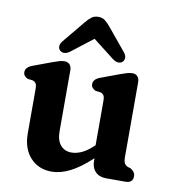

<svg xmlns="http://www.w3.org/2000/svg" viewBox="-79 -748 736 828"><g transform="rotate(10 289.0 -334.0)"><path d="M72.5 -132.5V-326.5Q72.5 -344 67.8 -351Q63 -358 53.5 -361L32 -363.5Q12 -372 12 -390Q12 -411.5 41.5 -422.5L121 -452Q140 -459 152 -462.5Q164 -466 175 -466Q189.5 -466 197.8 -456.8Q206 -447.5 206 -432.5V-165.5Q206 -125.5 224 -104.5Q242 -83.5 272 -83.5Q293.5 -83.5 316.5 -94Q339.5 -104.5 364.5 -128L369.5 -132.5V-326.5Q369.5 -344 364.8 -351Q360 -358 350.5 -361L329 -363.5Q309 -372 309 -390Q309 -411.5 338.5 -422.5L418 -452Q437 -459 449 -462.5Q461 -466 472.5 -466Q487 -466 495 -456.8Q503 -447.5 503 -432.5V-105.5Q503 -85.5 507.8 -77.2Q512.5 -69 521.5 -65L535.5 -60.5Q556 -48.5 556 -29.5Q556 0 523.5 0H439Q409 0 391.8 -17.5Q374.5 -35 374.5 -65V-76.5Q324 -29.5 282 -8.5Q240 12.5 202 12.5Q144 12.5 108.2 -26.8Q72.5 -66 72.5 -132.5ZM192 -511.5Q166 -492.5 148 -508Q141.5 -514 141 -525Q140.5 -536 150.5 -548.5L230.5 -645.5Q243.5 -661.5 255.8 -670.8Q268 -680 285 -680Q303 -680 315 -670.8Q327 -661.5 340 -645.5L420 -548.5Q430 -536 429.5 -525Q429 -514 422.5 -508Q404.5 -492.5 378.5 -511.5L285.5 -584Z"/></g></svg>

Font: Fraunces 72pt S100 SemiBold
Style: Regular
Weight: 600
Version: Version 1.000; ttfautohint (v1.8.3)